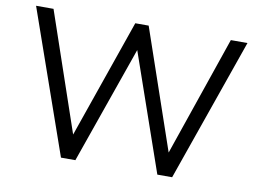

<svg xmlns="http://www.w3.org/2000/svg" viewBox="-76 -818 1253 932"><g transform="rotate(10 550.5 -352.5)"><path d="M277 0 30 -705H116L333 -70H298L519 -705H585L803 -70H772L990 -705H1072L825 0H752L540 -610H562L348 0Z"/></g></svg>

Font: NunitoSans1
Style: Book
Weight: 400
Designer: Vernon Adams
Foundry: Vernon Adams
Version: Version 3.101;gftools[0.9.27]